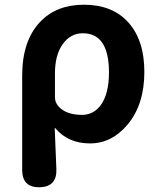

<svg xmlns="http://www.w3.org/2000/svg" viewBox="-20 -594 679 814"><path d="M148 200Q74 201 74 126V-273Q74 -421 150 -501Q219 -574 336 -574Q457 -574 524.5 -498.5Q592 -423 592 -289Q592 -151 521 -66Q454 14 361.5 14Q269 14 215 -50Q212 -54 212 -49L219 123Q222 198 148 200ZM328 -107Q378 -107 409 -151Q442 -199 442 -287Q442 -453 331 -453Q279 -453 246 -407Q213 -361 213 -283V-182Q213 -160 228 -143Q260 -107 328 -107Z"/></svg>

Font: Resource Han Rounded JP
Style: Bold
Weight: 700
Designer: Cyano Hao (round all glyphs); Ryoko NISHIZUKA 西塚涼子 (kana, bopomofo & ideographs); Paul D. Hunt (Latin, Greek & Cyrillic)
Foundry: Cyano Hao
Version: 0.990